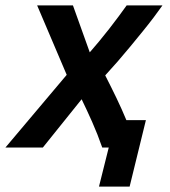

<svg xmlns="http://www.w3.org/2000/svg" viewBox="-48 -544 628 708"><path d="M317 144 353 0H329Q312 -49 292 -94Q272 -139 253 -178L110 0H-28L198 -268L89 -524H221L283 -351Q299 -369 317.5 -391.5Q336 -414 354.5 -437.5Q373 -461 389.5 -483.5Q406 -506 419 -524H551Q537 -504 518.5 -479.5Q500 -455 478 -428Q456 -401 433 -373Q410 -345 386.5 -318Q363 -291 340 -266Q362 -223 381.5 -182.5Q401 -142 418 -101H490L430 144Z"/></svg>

Font: Ubuntu Sans Mono SemiBold
Style: Italic
Weight: 600
Italic angle: -13.5°
Monospace: yes
Designer: Dalton Maag Ltd
Foundry: Dalton Maag Ltd
Version: Version 1.006